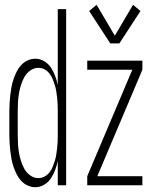

<svg xmlns="http://www.w3.org/2000/svg" viewBox="-20 -773 640 801"><path d="M440 -592 352 -727 383 -753 459 -624 535 -753 566 -727 478 -592ZM128 8Q111 8 95.5 1Q80 -6 68.5 -18.5Q57 -31 49.5 -46Q42 -61 36.5 -77Q31 -93 28 -109.5Q25 -126 23 -143Q21 -160 20 -176.5Q19 -193 19 -210V-310Q19 -327 20 -343.5Q21 -360 23 -377Q25 -394 28 -410.5Q31 -427 36.5 -443Q42 -459 49.5 -474Q57 -489 68.5 -501.5Q80 -514 95.5 -521Q111 -528 128 -528Q147 -528 164.5 -517.5Q182 -507 192.5 -491Q203 -475 210 -456.5Q217 -438 221 -419V-735H256V0H221V-101Q217 -82 210 -63.5Q203 -45 192.5 -29Q182 -13 164.5 -2.5Q147 8 128 8ZM344 0V-38L532 -482H344V-520H574V-482L386 -38H574V0ZM140 -30Q154 -30 166 -36.5Q178 -43 186.5 -54Q195 -65 200 -77.5Q205 -90 209 -103Q213 -116 215 -129.5Q217 -143 218.5 -156Q220 -169 220.5 -182.5Q221 -196 221 -210V-310Q221 -324 220.5 -337.5Q220 -351 218.5 -364Q217 -377 215 -390.5Q213 -404 209 -417Q205 -430 200 -442.5Q195 -455 186.5 -466Q178 -477 166 -483.5Q154 -490 140 -490Q122 -490 106.5 -479Q91 -468 82 -452Q73 -436 67.5 -418.5Q62 -401 59 -383Q56 -365 55 -346.5Q54 -328 54 -310V-210Q54 -192 55 -173.5Q56 -155 59 -137Q62 -119 67.5 -101.5Q73 -84 82 -68Q91 -52 106.5 -41Q122 -30 140 -30Z"/></svg>

Font: Iosevka SS04 XLt Ex
Style: Regular
Weight: 200
Width: 7
Monospace: yes
Designer: Belleve Invis
Foundry: Belleve Invis
Version: Version 19.0.0; ttfautohint (v1.8.4)